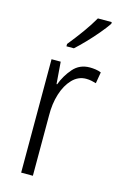

<svg xmlns="http://www.w3.org/2000/svg" viewBox="-118 -817 552 870"><g transform="rotate(15 158.0 -382.5)"><path d="M252 -541Q265 -541 279 -539Q293 -537 305 -532L296 -479Q286 -482 274 -484.5Q262 -487 249 -487Q212 -487 184.5 -458.5Q157 -430 142.5 -383.5Q128 -337 129 -282V0H74V-532H117L125 -429H128Q144 -472 174 -506.5Q204 -541 252 -541ZM294 -757Q279 -735 255.5 -707Q232 -679 206 -652Q180 -625 159 -606H124V-617Q154 -654 181.5 -692Q209 -730 229 -765H294Z"/></g></svg>

Font: Noto Sans Condensed Light
Style: Regular
Weight: 300
Width: 3
Designer: Monotype Design Team
Foundry: Monotype Imaging Inc.
Version: Version 2.013; ttfautohint (v1.8.4.7-5d5b)